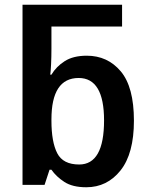

<svg xmlns="http://www.w3.org/2000/svg" viewBox="-20 -780 630 810"><path d="M344 10Q432 10 488.5 -61Q545 -132 545 -271Q545 -413 489.5 -479Q434 -545 346 -545Q289 -545 253 -522Q217 -499 197 -465H192Q194 -477 195.5 -509Q197 -541 197 -574V-668H495V-760H75V0H168L189 -64H197Q217 -35 251.5 -12.5Q286 10 344 10ZM314 -86Q246 -86 221.5 -133.5Q197 -181 197 -271V-276Q197 -451 312 -451Q419 -451 419 -272Q419 -86 314 -86Z"/></svg>

Font: Noto Sans Display Medium
Style: Regular
Weight: 500
Designer: Monotype Design Team
Foundry: Monotype Imaging Inc.
Version: Version 1.900